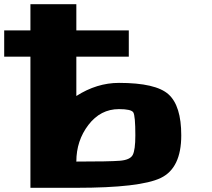

<svg xmlns="http://www.w3.org/2000/svg" viewBox="-20 -895 1009 915"><path d="M625 -250Q625 -343.8 615.2 -359.4Q605.5 -375 546.9 -375Q459 -375 401.4 -299.8Q343.8 -224.6 343.8 -125Q502 -125 550.8 -128.9Q599.6 -132.8 612.3 -156.2Q625 -179.7 625 -250ZM343.8 -875V-437.5Q441.4 -500 546.9 -500Q722.7 -500 783.2 -445.3Q843.8 -390.6 843.8 -250Q843.8 -93.8 746.1 -46.9Q648.4 0 343.8 0H125V-875ZM593.8 -750V-625H0V-750Z"/></svg>

Font: CraftyPE
Style: Regular
Weight: 400
Designer: Erek Butcher
Foundry: Haunted Coop
Version: Version 0.018;April 4, 2024;FontCreator 15.0.0.2962 64-bit